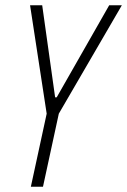

<svg xmlns="http://www.w3.org/2000/svg" viewBox="-20 -708 482 728"><path d="M97 0 157 -277 94 -688H140L189 -339H195L394 -688H442L203 -277L143 0Z"/></svg>

Font: Saira Condensed ExtraLight
Style: Italic
Weight: 250
Width: 3
Italic angle: -12°
Designer: Hector Gatti with collaboration of the Omnibus-Type team
Foundry: Omnibus-Type
Version: Version 1.101